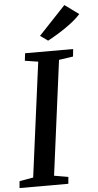

<svg xmlns="http://www.w3.org/2000/svg" viewBox="-66 -1028 542 1066"><g transform="rotate(-5 205.0 -495.0)"><path d="M-1.5 0 2 -38 79 -51.5 163 -690 89.5 -701.5 94.5 -743H362.5L358 -701.5L279 -690L195.5 -51.5L274 -38L270.5 0ZM228 -801.5 185.5 -832 335 -990.5 413 -933.5Q389 -907 355.8 -882Q322.5 -857 288.5 -836.2Q254.5 -815.5 228 -801.5Z"/></g></svg>

Font: Merriweather 36pt Medium
Style: Italic
Weight: 500
Italic angle: -7.8°
Version: Version 2.101